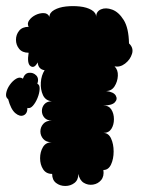

<svg xmlns="http://www.w3.org/2000/svg" viewBox="-45 -602 498 637"><path d="M383 -458Q399 -443 393 -423.5Q387 -404 370 -391Q353 -378 335 -382Q347 -370 346 -350.5Q345 -331 335 -315.5Q325 -300 307 -300Q332 -297 339 -285Q346 -273 336 -262.5Q326 -252 298 -252Q316 -252 324.5 -238.5Q333 -225 333 -206.5Q333 -188 324.5 -174.5Q316 -161 298 -161Q315 -161 323.5 -142.5Q332 -124 332 -99.5Q332 -75 323.5 -56.5Q315 -38 298 -38Q301 -17 290.5 -4.5Q280 8 263.5 10.5Q247 13 233 4.5Q219 -4 215 -25Q215 -5 202 5Q189 15 171.5 15Q154 15 141 5Q128 -5 128 -25Q108 -25 98 -40.5Q88 -56 88 -77Q88 -98 97.5 -114Q107 -130 127 -130Q108 -130 98.5 -141Q89 -152 89 -166Q89 -180 98.5 -191Q108 -202 127 -202Q111 -202 102.5 -211.5Q94 -221 94 -234Q94 -247 102.5 -256.5Q111 -266 127 -266Q106 -268 97.5 -286.5Q89 -305 90.5 -328.5Q92 -352 103 -369Q82 -372 80 -395Q69 -374 56.5 -382.5Q44 -391 50 -427Q29 -427 18.5 -440Q8 -453 8 -470Q8 -487 18.5 -500Q29 -513 50 -513Q44 -524 52 -535Q60 -546 73.5 -552.5Q87 -559 100.5 -558.5Q114 -558 119 -546Q119 -560 135 -569Q151 -578 174 -580.5Q197 -583 220 -580.5Q243 -578 258.5 -569Q274 -560 274 -546Q274 -564 290 -571Q306 -578 327.5 -570Q349 -562 365.5 -535.5Q382 -509 383 -458ZM-18 -273Q-27 -279 -24.5 -293Q-22 -307 -12.5 -320.5Q-3 -334 9 -341Q21 -348 31 -341Q37 -359 51 -360.5Q65 -362 75 -352Q85 -342 79 -324Q87 -321 86.5 -307Q86 -293 79.5 -277Q73 -261 64 -251Q55 -241 46 -244Q46 -225 33.5 -219.5Q21 -214 6 -226.5Q-9 -239 -18 -273Z"/></svg>

Font: Rubik Bubbles
Style: Regular
Weight: 400
Designer: Hubert and Fischer, NaN
Foundry: Hubert and Fischer, NaN
Version: Version 2.200